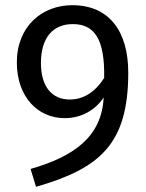

<svg xmlns="http://www.w3.org/2000/svg" viewBox="-20 -699 565 741"><path d="M259 -679C143 -679 45 -598 45 -458C45 -325 126 -243 230 -243C298 -243 351 -278 380 -323C373 -172 266 -95 98 -47L119 22C365 -49 475 -142 475 -419C475 -576 403 -679 259 -679ZM249 -315C184 -315 138 -360 138 -456C138 -552 183 -606 261 -606C344 -606 385 -549 382 -398C349 -347 306 -315 249 -315Z"/></svg>

Font: FSans
Style: Regular
Weight: 400
Designer: Carrois Corporate & Edenspiekermann AG
Foundry: Carrois Corporate GbR & Edenspiekermann AG
Version: Version 4.106;PS 004.106;hotconv 1.0.70;makeotf.lib2.5.58329